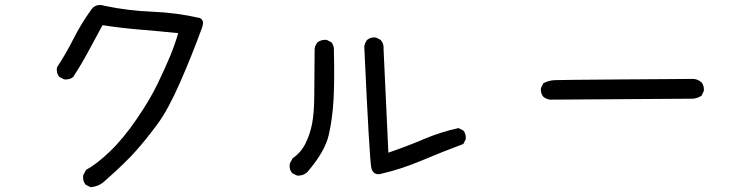

<svg xmlns="http://www.w3.org/2000/svg" viewBox="-20 -729 3040 778"><path d="M346.7 29.3 327.1 19.5Q313.5 3.9 317.4 -19.5L329.1 -41Q370.1 -62.5 424.8 -114.7Q479.5 -167 534.2 -247.1Q588.9 -327.1 620.1 -392.6Q651.4 -458 669.9 -502.9Q688.5 -547.9 702.1 -594.7Q626 -602.5 548.8 -608.9Q471.7 -615.2 395.5 -627Q366.2 -573.2 337.9 -520.5Q309.6 -467.8 276.4 -417Q262.7 -405.3 240.2 -407.2L220.7 -417Q207 -432.6 210.9 -456.1Q248 -512.7 277.8 -571.8Q307.6 -630.9 346.7 -685.5Q366.2 -717.8 405.3 -705.1Q499 -685.5 596.7 -681.6Q694.3 -677.7 789.1 -656.2Q809.6 -647.5 798.8 -617.2Q757.8 -504.9 709.5 -394.5Q661.1 -284.2 617.7 -225.6Q574.2 -167 532.2 -119.1Q490.2 -71.3 407.2 2Q381.8 27.3 346.7 29.3Z M1183.6 -17.6 1164.1 -27.3Q1150.4 -43 1154.3 -66.4L1166 -87.9Q1199.2 -110.4 1217.8 -147.5Q1236.3 -184.6 1244.6 -227.5Q1252.9 -270.5 1253.4 -337.9Q1253.9 -405.3 1254.9 -530.3Q1256.8 -545.9 1266.6 -557.6Q1282.2 -569.3 1303.7 -567.4L1323.2 -557.6Q1335 -542 1333 -520.5Q1335.9 -405.3 1331.5 -325.2Q1327.1 -245.1 1311.5 -179.7Q1295.9 -114.3 1226.6 -33.2Q1209 -15.6 1183.6 -17.6ZM1518.6 -23.4Q1492.2 -20.5 1484.9 -47.4Q1477.5 -74.2 1456.1 -540Q1458 -555.7 1467.8 -567.4Q1481.4 -579.1 1502.9 -577.1L1522.5 -567.4Q1536.1 -551.8 1534.2 -530.3L1553.7 -110.4Q1627.9 -135.7 1696.8 -165Q1765.6 -194.3 1837.9 -210L1857.4 -200.2Q1869.1 -186.5 1867.2 -165L1857.4 -145.5Q1773.4 -114.3 1689 -78.6Q1604.5 -43 1518.6 -23.4Z M2209 -325.2Q2193.4 -327.1 2181.6 -336.9Q2169.9 -350.6 2171.9 -372.1L2181.6 -391.6Q2203.1 -403.3 2228.5 -404.3Q2253.9 -405.3 2503.9 -407.2Q2753.9 -409.2 2787.1 -409.2Q2806.6 -409.2 2822.3 -395.5Q2834 -381.8 2832 -360.4L2822.3 -340.8Q2806.6 -331.1 2789.1 -329.1Z"/></svg>

Font: NaikaiFont
Style: Regular
Weight: 400
Version: Version 1.67